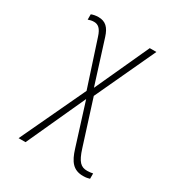

<svg xmlns="http://www.w3.org/2000/svg" viewBox="-182 -662 964 1030"><g transform="rotate(30 300.0 -147.0)"><path d="M483 243C500 243 513 240 523 237V204C513 206 502 208 488 208C449 208 428 189 405 116L318 -158L491 -530H450L297 -196L213 -462C197 -513 173 -537 129 -537C110 -537 95 -533 85 -529V-496C96 -500 107 -503 121 -503C146 -503 165 -489 179 -444L271 -162L82 240H125L291 -123L373 138C394 205 420 243 483 243Z"/></g></svg>

Font: Noto Sans Mono ExtraLight
Style: Regular
Weight: 200
Designer: Monotype Design Team
Foundry: Monotype Imaging Inc.
Version: Version 2.014